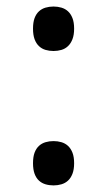

<svg xmlns="http://www.w3.org/2000/svg" viewBox="-20 -561 327 588"><path d="M81.1 -61Q81.1 -80.6 85.9 -93.5Q90.8 -106.4 99.4 -114.3Q107.9 -122.1 119.4 -125.5Q130.9 -128.9 144 -128.9Q156.7 -128.9 168.2 -125.5Q179.7 -122.1 188.2 -114.3Q196.8 -106.4 201.9 -93.5Q207 -80.6 207 -61Q207 -42 201.9 -28.8Q196.8 -15.6 188.2 -7.8Q179.7 0 168.2 3.4Q156.7 6.8 144 6.8Q130.9 6.8 119.4 3.4Q107.9 0 99.4 -7.8Q90.8 -15.6 85.9 -28.8Q81.1 -42 81.1 -61ZM81.1 -473.1Q81.1 -492.7 85.9 -505.6Q90.8 -518.6 99.4 -526.4Q107.9 -534.2 119.4 -537.6Q130.9 -541 144 -541Q156.7 -541 168.2 -537.6Q179.7 -534.2 188.2 -526.4Q196.8 -518.6 201.9 -505.6Q207 -492.7 207 -473.1Q207 -454.1 201.9 -440.9Q196.8 -427.7 188.2 -419.7Q179.7 -411.6 168.2 -408.2Q156.7 -404.8 144 -404.8Q130.9 -404.8 119.4 -408.2Q107.9 -411.6 99.4 -419.7Q90.8 -427.7 85.9 -440.9Q81.1 -454.1 81.1 -473.1Z"/></svg>

Font: Droid Serif
Style: Regular
Weight: 400
Version: Version 1.00 build 112